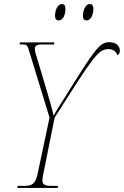

<svg xmlns="http://www.w3.org/2000/svg" viewBox="-20 -922 608 942"><path d="M405 -822C428 -822 438 -854 438 -878C438 -897 431 -902 420 -902C397 -902 387 -866 387 -846C387 -826 395 -822 405 -822ZM268 -822C292 -822 301 -854 301 -879C301 -897 295 -902 283 -902C260 -902 250 -866 250 -846C250 -826 258 -822 268 -822ZM65 0H263L265 -10H231C201 -10 188 -17 188 -37C188 -48 190 -58 194 -76L248 -345C437 -642 461 -681 512 -681C531 -681 548 -673 556 -651C565 -657 568 -664 568 -673C568 -693 555 -715 515 -715C468 -715 441 -673 306 -457C279 -414 256 -379 243 -354C237 -383 219 -446 208 -482L160 -643C154 -659 151 -673 151 -683C151 -699 163 -704 188 -704H245L247 -714H78L76 -704H87C114 -704 114 -701 125 -665L223 -345L166 -76C155 -22 141 -10 100 -10H67Z"/></svg>

Font: Noto Serif Display Condensed Thin
Style: Italic
Weight: 100
Width: 3
Italic angle: -12°
Designer: Monotype Design Team
Foundry: Monotype Imaging Inc.
Version: Version 2.009